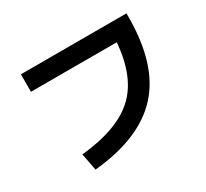

<svg xmlns="http://www.w3.org/2000/svg" viewBox="-149 -944 1298 1208"><g transform="rotate(-30 500.0 -340.0)"><path d="M120 -717H887V-693Q887 -346 726 -170.5Q565 5 227 37L203 -87Q469 -113 596.5 -230Q724 -347 743 -590H120Z"/></g></svg>

Font: M PLUS 1p
Style: Bold
Weight: 700
Version: Version 1.062